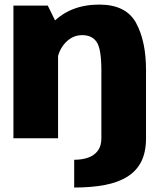

<svg xmlns="http://www.w3.org/2000/svg" viewBox="-20 -618 727 858"><path d="M311.5 220Q389.5 220 449.2 208.5Q509 197 550 171Q591 145 611.8 103Q632.5 61 632.5 0H433Q433 34.5 417 55.8Q401 77 373.8 86.5Q346.5 96 311.5 96ZM40 0H239.5V-499.5L193.5 -593H40ZM433 0H632.5V-305.5Q632.5 -434.5 587.8 -516Q543 -597.5 423.5 -597.5Q294.5 -597.5 215 -516Q135.5 -434.5 135.5 -353L232.5 -312.5Q232.5 -379.5 266.2 -420.2Q300 -461 347.5 -461Q391.5 -461 412.2 -430Q433 -399 433 -302.5Z"/></svg>

Font: Anybody Thin ExtraBold
Style: Regular
Weight: 800
Version: Version 1.113;gftools[0.9.25]